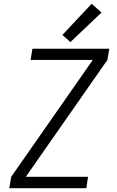

<svg xmlns="http://www.w3.org/2000/svg" viewBox="-20 -992 616 1012"><path d="M29 0H435L444 -60H116L546 -676L556 -735H151L141 -676H469L39 -60ZM351 -770 515 -926 463 -972 309 -808Z"/></svg>

Font: Iosevka Sparkle Light
Style: Italic
Weight: 300
Italic angle: -9°
Designer: Belleve Invis
Foundry: Belleve Invis
Version: Version 4.5.0; ttfautohint (v1.8.3)